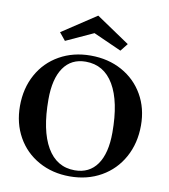

<svg xmlns="http://www.w3.org/2000/svg" viewBox="-102 -1045 1009 1146"><g transform="rotate(10 403.0 -471.5)"><path d="M33.2 -347Q33.2 -454 79.5 -538Q125.7 -622 209.1 -669Q292.5 -716 397.9 -716Q504.4 -716 587.8 -670Q671.2 -624 718 -542.5Q764.8 -461 764.8 -357Q764.8 -249 718 -164Q671.2 -79 587.8 -31.5Q504.4 16 397.9 16Q292.5 16 209.1 -30.5Q125.7 -77 79.5 -159.5Q33.2 -242 33.2 -347ZM604.2 -286Q604.2 -473.4 544.9 -574.2Q485.6 -675 375 -675Q287.5 -675 240.6 -607.5Q193.8 -540 193.8 -415Q193.8 -227 252.6 -126Q311.4 -25 421 -25Q509.5 -25 556.9 -92.5Q604.2 -160 604.2 -286ZM192.4 -821.6 400 -958.6 602.8 -821.6 566.2 -775.6 396 -851.8 230 -775.6Z"/></g></svg>

Font: Wittgenstein
Style: Regular
Weight: 400
Designer: Jörg Drees
Foundry: Jörg Drees
Version: Version 1.003;Glyphs 3.1.2 (3151)